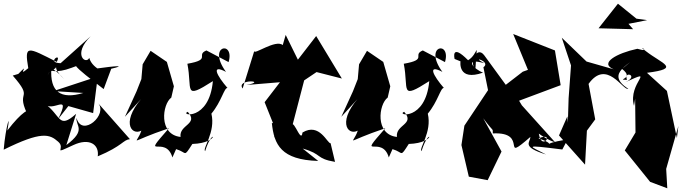

<svg xmlns="http://www.w3.org/2000/svg" viewBox="-63 -794 3694 1039"><path d="M307 -220 441 -182 466 -380 226 -301 388 -291C265 -254 206 -297 215 -425C182 -363 163 -320 203 -403C281 -442 198 -447 284 -366C168 -499 154 -363 324 -427L427 -465C267 -483 348 -428 498 -312L539 -422C621 -441 571 -439 451 -422C544 -393 437 -414 420 -481C403 -442 327 -498 428 -598L265 -452C183 -454 275 -516 244 -459C86 -539 68 -554 90 -425C20 -366 109 -469 36 -394L6 -385C122 -252 23 -309 82 -183C137 -148 135 -295 -23 -88C-3 -200 -33 -107 -43 16C161 -85 205 -69 252 -27C296 11 212 47 334 -9C420 -49 475 -13 466 52C602 -5 602 -37 640 -41L466 -238C526 -176 380 -47 351 -156C346 -112 406 -91 296 -9L349 -178C251 -91 269 -170 176 -236C217 -175 326 -303 252 -150Z M890 13C951 31 929 61 978 -15C1136 -20 1092 -121 1047 24C1031 9 1105 -78 1081 -179C1136 -245 1150 -320 1168 -318C1111 -384 1076 -449 1160 -405C1054 -550 1209 -576 1174 -458L1054 -521C994 -496 1084 -472 951 -449C979 -308 926 -251 1089 -355C1069 -137 907 -170 953 -189C1014 -121 905 -120 914 -53C794 -66 815 -230 864 -266L878 -327L840 -459L752 -519L709 -446L702 -366L676 -300L613 -162L728 -288C583 -141 646 -57 702 -87C676 -8 620 -22 851 -100C691 82 833 -70 870 58Z M1575 10C1683 40 1643 64 1750 82L1726 -19C1709 -15 1667 -133 1574 -77C1565 -3 1512 -207 1510 -79L1583 -359L1650 -404L1787 -369L1648 -599L1549 -471L1483 -605L1467 -550C1429 -583 1309 -494 1313 -518L1250 -315C1212 -369 1392 -357 1270 -334L1452 -349L1369 -241L1435 -76C1380 -7 1507 -105 1408 -129C1420 -10 1459 71 1659 77Z M2061 13C2122 31 2100 61 2149 -15C2307 -20 2263 -121 2218 24C2202 9 2276 -78 2252 -179C2307 -245 2321 -320 2339 -318C2282 -384 2247 -449 2331 -405C2225 -550 2380 -576 2345 -458L2225 -521C2165 -496 2255 -472 2122 -449C2150 -308 2097 -251 2260 -355C2240 -137 2078 -170 2124 -189C2185 -121 2076 -120 2085 -53C1965 -66 1986 -230 2035 -266L2049 -327L2011 -459L1923 -519L1880 -446L1873 -366L1847 -300L1784 -162L1899 -288C1754 -141 1817 -57 1873 -87C1847 -8 1791 -22 2022 -100C1862 82 2004 -70 2041 58Z M2674 -335 2558 -494C2514 -554 2474 -440 2510 -426C2520 -592 2527 -501 2470 -468C2375 -564 2397 -475 2397 -475L2429 -462C2429 -462 2412 -352 2551 -401C2501 -419 2443 -484 2558 -452C2476 -494 2598 -462 2553 -430L2578 -306L2450 -114L2434 -9L2474 162L2576 181L2651 26L2552 -154C2615 -69 2601 -106 2604 -72C2805 -82 2638 94 2807 -53C2807 -23 2756 0 2892 42C2805 -4 2758 -13 2980 15L3009 -40C2821 -9 2980 -3 2851 -45C2950 -87 2859 43 2851 -89C2787 -118 2877 -43 2941 -24L2761 -224L2746 -249L2971 -333L2940 -521L2714 -610L2794 -416L2766 -406Z M3303 -421C3376 -366 3263 -363 3330 -362C3309 -414 3399 -385 3321 -349C3495 -429 3332 -347 3368 -221L3374 -260L3376 -77L3318 20L3455 190L3548 225L3542 120L3608 -112L3600 -47L3546 -302L3438 -400C3625 -424 3520 -448 3431 -518C3374 -560 3472 -505 3386 -530C3274 -506 3178 -452 3258 -419L3111 -461L2977 -590L3027 -440L3014 -262L3010 -130L3007 -164L2962 -61L3103 97L3113 -87L3158 -148L3122 -340C3220 -477 3308 -303 3337 -313C3204 -400 3355 -447 3410 -510ZM3281 -774 3176 -641 3363 -636 3338 -665 3439 -685 3381 -693Z"/></svg>

Font: Asimov Silicon
Style: Regular
Weight: 400
Designer: Google
Version: Version 2.000980; 2014